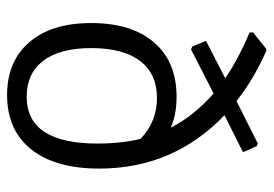

<svg xmlns="http://www.w3.org/2000/svg" viewBox="-132 -614 754 529"><g transform="rotate(90 244.5 -349.0)"><path d="M120 -706Q199 -671 258 -624L375 -683L382 -680L399 -642L297 -591Q444 -450 444 -246Q444 -125 391 -58.5Q338 8 241 8Q149 8 96 -53Q43 -114 43 -224Q43 -335 96.5 -397Q150 -459 246 -459Q295 -459 331 -443Q299 -507 237 -561L116 -499L108 -502L92 -540L195 -593Q143 -629 69 -660V-670L114 -706ZM112 -224Q112 -137 147 -91.5Q182 -46 246 -46Q375 -46 375 -241Q375 -307 362 -360Q314 -405 250 -405Q183 -405 147.5 -358.5Q112 -312 112 -224Z"/></g></svg>

Font: Alegreya Sans SC
Style: Regular
Weight: 400
Designer: Juan Pablo del Peral
Foundry: Huerta Tipografica
Version: Version 2.007